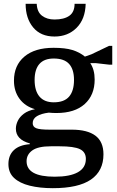

<svg xmlns="http://www.w3.org/2000/svg" viewBox="-20 -800 610 1004"><path d="M521 7Q521 94 455.5 139Q390 184 256 184Q188 184 135.5 171Q83 158 53.5 130.5Q24 103 24 58Q24 12 52.5 -15Q81 -42 136 -46V-50Q63 -70 63 -127Q63 -147 73 -168Q83 -189 105 -205.5Q127 -222 163 -229Q111 -244 82 -283.5Q53 -323 53 -378Q53 -458 107.5 -504Q162 -550 260 -550Q321 -550 358.5 -538.5Q396 -527 424 -504L458 -516L550 -560H567V-462H550L480 -470H452Q475 -436 475 -384Q475 -303 423 -256Q371 -209 275 -209Q265 -209 255 -209.5Q245 -210 235 -211Q195 -206 173 -192.5Q151 -179 151 -156Q151 -137 169.5 -129.5Q188 -122 239 -122H355Q437 -122 479 -90.5Q521 -59 521 7ZM291 -35H246Q179 -35 149 -13.5Q119 8 119 43Q119 124 266 124Q346 124 387.5 100.5Q429 77 429 31Q429 -5 398 -20Q367 -35 291 -35ZM161 -382Q161 -325 186.5 -295Q212 -265 261 -265Q316 -265 341.5 -295Q367 -325 367 -382Q367 -437 341.5 -465.5Q316 -494 261 -494Q211 -494 186 -465.5Q161 -437 161 -382ZM428 -780H370Q370 -737 342.5 -717.5Q315 -698 265 -698Q226 -698 200 -717.5Q174 -737 172 -780H114Q114 -704 153.5 -656.5Q193 -609 265 -609Q335 -609 380.5 -654.5Q426 -700 428 -780Z"/></svg>

Font: Domine SemiBold
Style: Regular
Weight: 600
Designer: Pablo Impallari, Rodrigo Fuenzalida, Brenda Gallo
Foundry: Pablo Impallari, Rodrigo Fuenzalida, Brenda Gallo
Version: Version 2.000